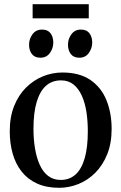

<svg xmlns="http://www.w3.org/2000/svg" viewBox="-20 -884 578 915"><path d="M26.5 -258.5Q26.5 -327 47.5 -379.2Q68.5 -431.5 104.5 -467Q140.5 -502.5 185.2 -520.5Q230 -538.5 277 -538.5Q359 -538.5 411 -502.8Q463 -467 487.5 -406Q512 -345 512 -269.5Q512 -201 490.8 -148.5Q469.5 -96 434 -60.5Q398.5 -25 353.8 -7Q309 11 262 11Q201 11 156.2 -9.5Q111.5 -30 82.8 -66.8Q54 -103.5 40.2 -152.5Q26.5 -201.5 26.5 -258.5ZM269.5 -26.5Q311 -26.5 339.8 -52.2Q368.5 -78 383.5 -129.5Q398.5 -181 398.5 -258.5Q398.5 -307 391.8 -350.8Q385 -394.5 369.8 -428.2Q354.5 -462 330.2 -481.5Q306 -501 270.5 -501Q228.5 -501 199.5 -475.5Q170.5 -450 155 -398.8Q139.5 -347.5 139.5 -269.5Q139.5 -220.5 146.8 -176.8Q154 -133 169.2 -99Q184.5 -65 209.2 -45.8Q234 -26.5 269.5 -26.5ZM172 -609Q145 -609 131.8 -626.8Q118.5 -644.5 118.5 -670.5Q118.5 -699 135 -721Q151.5 -743 179.5 -743H180.5Q208 -743 221 -725.2Q234 -707.5 234 -681.5Q234 -654 217.8 -631.5Q201.5 -609 173 -609ZM357.5 -609Q330.5 -609 317.2 -626.8Q304 -644.5 304 -670.5Q304 -699 320.5 -721Q337 -743 365 -743H366Q393.5 -743 406.5 -725.2Q419.5 -707.5 419.5 -681.5Q419.5 -654 403.2 -631.5Q387 -609 358.5 -609ZM403 -864V-796.5H135.5V-864Z"/></svg>

Font: Merriweather 96pt
Style: Regular
Weight: 400
Version: Version 2.100